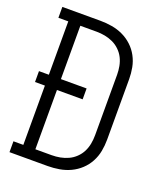

<svg xmlns="http://www.w3.org/2000/svg" viewBox="-136 -824 772 913"><g transform="rotate(20 250.0 -367.5)"><path d="M21 0V-55H71V-355H21V-410H71V-680H21V-735H214Q243 -735 272.5 -730Q302 -725 328.5 -712.5Q355 -700 376.5 -680Q398 -660 412 -634Q426 -608 431.5 -579Q437 -550 437 -521V-215Q437 -185 431.5 -156Q426 -127 412 -101Q398 -75 376.5 -55Q355 -35 328.5 -22.5Q302 -10 272.5 -5Q243 0 214 0ZM214 -55Q236 -55 257 -59Q278 -63 297.5 -72Q317 -81 333 -96.5Q349 -112 358.5 -131Q368 -150 372 -171.5Q376 -193 376 -215V-521Q376 -542 372 -563.5Q368 -585 358.5 -604Q349 -623 333 -638.5Q317 -654 297.5 -663Q278 -672 257 -676Q236 -680 214 -680H132V-410H262V-355H132V-55Z"/></g></svg>

Font: Iosevka Slab Light
Style: Regular
Weight: 300
Monospace: yes
Designer: Belleve Invis
Foundry: Belleve Invis
Version: Version 11.1.0; ttfautohint (v1.8.3)